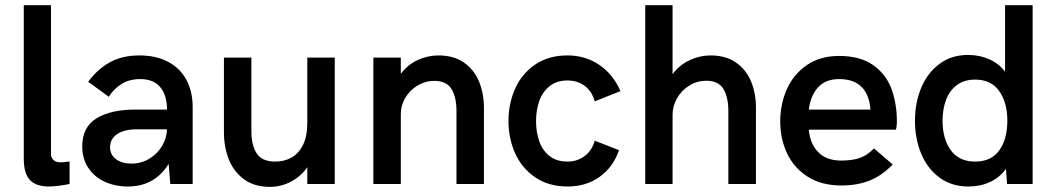

<svg xmlns="http://www.w3.org/2000/svg" viewBox="-20 -710 4081 741"><path d="M71.8 -97.7V-689.9H176.8V-114.7Q176.8 -102.5 185.8 -93Q194.8 -83.5 213.4 -83.5Q227.1 -83.5 248.5 -86.9V0Q230.5 3.9 208.3 6.8Q186 9.8 168.9 9.8Q119.6 9.8 95.7 -15.1Q71.8 -40 71.8 -97.7Z M297.4 -145.5Q297.4 -219.2 352.3 -253.2Q407.2 -287.1 502.4 -287.1H624.5Q624.5 -342.3 598.6 -373.5Q572.8 -404.8 521 -404.8Q479 -404.8 448.5 -385.5Q418 -366.2 399.9 -336.4L320.3 -394.5Q356.9 -443.8 404.8 -470Q452.6 -496.1 518.1 -496.1Q582.5 -496.1 628.9 -471.4Q675.3 -446.8 699.5 -401.6Q723.6 -356.4 723.6 -296.9V0H637.2L630.9 -77.6Q577.1 9.8 473.1 9.8Q423.8 9.8 383.8 -8.8Q343.8 -27.3 320.6 -62.5Q297.4 -97.7 297.4 -145.5ZM624.5 -210.9H509.3Q459.5 -210.9 432.1 -192.4Q404.8 -173.8 404.8 -142.1Q404.8 -112.8 427.7 -95.7Q450.7 -78.6 487.3 -78.6Q524.9 -78.6 556.2 -97.4Q587.4 -116.2 605.5 -146.7Q623.5 -177.2 624.5 -210.9Z M844.2 -200.2V-487.8H950.2V-203.6Q950.2 -149.9 970.5 -118.2Q990.7 -86.4 1043 -86.4Q1076.7 -86.4 1104.5 -101.6Q1132.3 -116.7 1149.2 -150.4Q1166 -184.1 1166 -237.3V-487.8H1272V0H1166V-64.9Q1142.6 -30.3 1104 -9.5Q1065.4 11.2 1021.5 11.2Q961.4 11.2 921.6 -18.1Q881.8 -47.4 863 -95.2Q844.2 -143.1 844.2 -200.2Z M1420.9 -487.8H1526.9V-424.8Q1552.7 -460 1591.6 -478Q1630.4 -496.1 1671.4 -496.1Q1731.4 -496.1 1771 -468.3Q1810.5 -440.4 1829.1 -394.5Q1847.7 -348.6 1847.7 -293.9V0H1741.7V-281.7Q1741.7 -334.5 1722.7 -366.2Q1703.6 -397.9 1655.8 -397.9Q1621.6 -397.9 1591.8 -380.1Q1562 -362.3 1544.4 -332.8Q1526.9 -303.2 1526.9 -270V0H1420.9Z M1942.4 -243.2Q1942.4 -310.1 1968 -367.7Q1993.7 -425.3 2045.2 -460.7Q2096.7 -496.1 2169.9 -496.1Q2239.7 -496.1 2293.5 -459.2Q2347.2 -422.4 2374.5 -358.4L2275.4 -318.8Q2265.1 -356.9 2237.1 -378.2Q2209 -399.4 2169.9 -399.4Q2128.4 -399.4 2101.1 -377.4Q2073.7 -355.5 2061.3 -320.1Q2048.8 -284.7 2048.8 -243.2Q2048.8 -200.7 2061 -165.3Q2073.2 -129.9 2100.6 -108.2Q2127.9 -86.4 2169.9 -86.4Q2208.5 -86.4 2236.8 -108.2Q2265.1 -129.9 2275.4 -167L2369.1 -130.4Q2346.2 -64.5 2293.9 -27.3Q2241.7 9.8 2170.9 9.8Q2097.7 9.8 2045.9 -25.4Q1994.1 -60.5 1968.3 -118.2Q1942.4 -175.8 1942.4 -243.2Z M2470.2 -689.9H2575.7V-423.8Q2602.5 -459.5 2641.6 -477.8Q2680.7 -496.1 2722.2 -496.1Q2781.7 -496.1 2821 -468.3Q2860.4 -440.4 2878.9 -395Q2897.5 -349.6 2897.5 -295.4V0H2791V-281.7Q2791 -334.5 2772 -366.5Q2752.9 -398.4 2705.6 -398.4Q2670.9 -398.4 2640.9 -380.1Q2610.8 -361.8 2593.3 -331.5Q2575.7 -301.3 2575.7 -267.1V0H2470.2Z M2991.2 -241.2Q2991.2 -308.1 3016.8 -365.7Q3042.5 -423.3 3093.8 -458.7Q3145 -494.1 3218.3 -494.1Q3299.8 -494.1 3349.6 -459Q3399.4 -423.8 3420.4 -367.2Q3441.4 -310.5 3441.4 -240.7Q3441.4 -230 3439.9 -220.9Q3438.5 -211.9 3438 -209.5H3101.6Q3106 -155.8 3137.7 -123Q3169.4 -90.3 3226.1 -90.3Q3269 -90.3 3298.1 -100.3Q3327.1 -110.4 3353 -137.2L3425.3 -75.2Q3383.8 -32.2 3336.2 -13.2Q3288.6 5.9 3227.1 5.9Q3150.9 5.9 3097.7 -27.8Q3044.4 -61.5 3017.8 -117.7Q2991.2 -173.8 2991.2 -241.2ZM3339.4 -287.1Q3335.4 -343.8 3305.4 -374.3Q3275.4 -404.8 3218.3 -404.8Q3166 -404.8 3137 -372.6Q3107.9 -340.3 3101.6 -287.1Z M3965.3 -689.9V0H3866.7L3862.3 -58.1Q3837.4 -24.4 3800.3 -7.3Q3763.2 9.8 3717.3 9.8Q3652.8 9.8 3606.2 -24.4Q3559.6 -58.6 3535.4 -116.5Q3511.2 -174.3 3511.2 -244.1Q3511.2 -313.5 3535.4 -371.3Q3559.6 -429.2 3606 -463.6Q3652.3 -498 3715.8 -498Q3759.8 -498 3797.1 -481.7Q3834.5 -465.3 3858.9 -433.6V-689.9ZM3867.7 -244.1Q3867.7 -314 3836.4 -358.4Q3805.2 -402.8 3743.2 -402.8Q3701.2 -402.8 3673.1 -381.8Q3645 -360.8 3631.3 -325Q3617.7 -289.1 3617.7 -244.1Q3617.7 -174.3 3649.4 -130.4Q3681.2 -86.4 3743.2 -86.4Q3805.7 -86.4 3836.7 -129.9Q3867.7 -173.3 3867.7 -244.1Z"/></svg>

Font: Acari Sans SemiBold
Style: Regular
Weight: 600
Designer: Alfredo Marco Pradil and Stefan Peev
Foundry: Hanken Design Co.
Version: Version 1.045;January 11, 2019;FontCreator 11.5.0.2425 64-bi